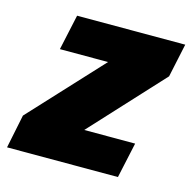

<svg xmlns="http://www.w3.org/2000/svg" viewBox="-101 -592 675 674"><g transform="rotate(15 236.5 -255.0)"><path d="M-19 0 6 -122 246 -381H71L99 -510H492L466 -388L227 -129H412L384 0Z"/></g></svg>

Font: Saira Semi Condensed ExtraBold
Style: Italic
Weight: 800
Width: 4
Italic angle: -12°
Designer: Hector Gatti with collaboration of the Omnibus-Type team
Foundry: Omnibus-Type
Version: Version 1.001; ttfautohint (v1.8)